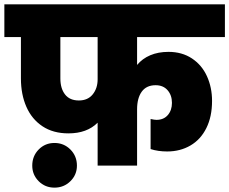

<svg xmlns="http://www.w3.org/2000/svg" viewBox="-34 -760 1052 881"><path d="M595 -590V-462Q619 -491 655.5 -506.5Q692 -522 739 -522Q801 -522 846.5 -492Q892 -462 915.5 -410.5Q939 -359 939 -297Q939 -225 913 -172.5Q887 -120 840 -92.5Q793 -65 733 -65Q691 -65 657 -76V-214Q675 -210 684 -210Q717 -210 736 -232Q755 -254 755 -288Q755 -323 735 -346Q715 -369 680 -369Q638 -369 616.5 -339.5Q595 -310 595 -258V0H414V-197Q365 -148 280 -148Q210 -148 161 -180.5Q112 -213 87 -270Q62 -327 62 -400V-590H-14V-740H998V-590ZM414 -590H243V-400Q243 -354 264.5 -326.5Q286 -299 328 -299Q369 -299 391.5 -327Q414 -355 414 -396ZM319 0Q319 42 289 71.5Q259 101 216 101Q173 101 143.5 71.5Q114 42 114 0Q114 -44 143.5 -74Q173 -104 216 -104Q259 -104 289 -74Q319 -44 319 0Z"/></svg>

Font: Fz Poppins ExtBd
Style: Regular
Weight: 800
Designer: Ninad Kale (Devanagari), Jonny Pinhorn (Latin)
Foundry: Indian Type Foundry
Version: Vit hóa bi Vntype.Com & FontZin.Com